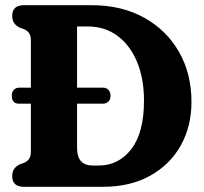

<svg xmlns="http://www.w3.org/2000/svg" viewBox="-20 -720 786 740"><path d="M27 -41.5Q27 -72 55 -86L75 -93.5Q99 -105 99 -133.5V-320.5H52.5Q25.5 -320.5 25.5 -351.5Q25.5 -365 33.2 -373.5Q41 -382 53 -382H99V-566.5Q99 -595 75 -606.5L55 -614Q27 -628 27 -658.5Q27 -700 72.5 -700H333Q448.5 -700 535 -652.2Q621.5 -604.5 669.8 -520.2Q718 -436 718 -327Q718 -233.5 676.8 -159.5Q635.5 -85.5 558.8 -42.8Q482 0 376 0H72.5Q27 0 27 -41.5ZM360 -82Q437.5 -82 486.2 -145.5Q535 -209 535 -332Q535 -416.5 508.5 -480.8Q482 -545 433.2 -581.5Q384.5 -618 318 -618H277V-382H377.5Q390 -382 398 -373.5Q406 -365 406 -351.5Q406 -337 398 -328.8Q390 -320.5 377.5 -320.5H277V-151.5Q277 -115 292.5 -98.5Q308 -82 338 -82Z"/></svg>

Font: Fraunces 144pt S100
Style: Bold
Weight: 700
Version: Version 1.000; ttfautohint (v1.8.3)